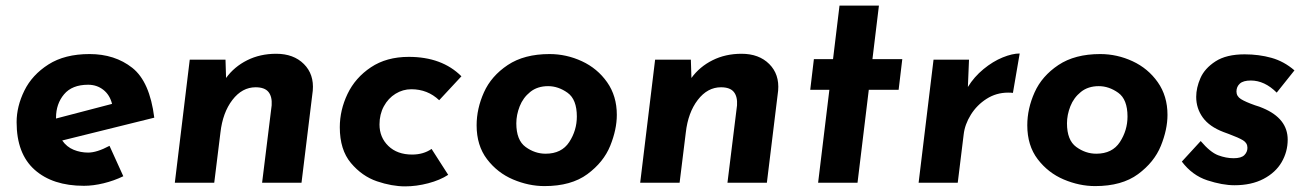

<svg xmlns="http://www.w3.org/2000/svg" viewBox="-20 -649 4652 682"><path d="M369 -131 418 -23Q385 -7 348 2Q311 11 278 11Q167 11 103 -46Q39 -103 39 -215Q39 -271 66.5 -327Q94 -383 152 -420Q210 -457 298 -457Q388 -457 450 -408Q512 -359 528 -231L201 -150Q217 -127 241.5 -117Q266 -107 293 -107Q324 -107 369 -131ZM179 -231V-228L378 -280Q370 -312 347 -330Q324 -348 293 -348Q236 -348 207.5 -314Q179 -280 179 -231Z M1091 -327 1051 0H911L945 -275Q947 -306 933.5 -322.5Q920 -339 888 -339Q840 -339 805.5 -294Q771 -249 763 -178L741 0H601L654 -437H781L783 -372Q812 -412 858 -435Q904 -458 961 -458Q1023 -458 1059.5 -421.5Q1096 -385 1091 -327Z M1419 13Q1372 13 1319 -5Q1266 -23 1226.5 -70Q1187 -117 1187 -197Q1187 -258 1214.5 -315.5Q1242 -373 1297.5 -410Q1353 -447 1432 -447Q1550 -447 1619 -378L1540 -293Q1499 -332 1441 -332Q1411 -332 1385 -316Q1359 -300 1343.5 -271.5Q1328 -243 1328 -207Q1328 -161 1359.5 -130.5Q1391 -100 1444 -100Q1484 -100 1513 -120L1572 -28Q1543 -9 1501 2Q1459 13 1419 13Z M1673 -204Q1673 -263 1699 -321Q1725 -379 1783.5 -418Q1842 -457 1932 -457Q1992 -457 2047 -431.5Q2102 -406 2136.5 -357Q2171 -308 2171 -241Q2171 -189 2147.5 -131Q2124 -73 2066.5 -30.5Q2009 12 1914 12Q1858 12 1802.5 -11.5Q1747 -35 1710 -83.5Q1673 -132 1673 -204ZM2029 -235Q2029 -296 1996 -319.5Q1963 -343 1927 -343Q1889 -343 1863.5 -322.5Q1838 -302 1826 -271.5Q1814 -241 1814 -211Q1814 -151 1847 -127Q1880 -103 1918 -103Q1975 -103 2002 -144.5Q2029 -186 2029 -235Z M2744 -327 2704 0H2564L2598 -275Q2600 -306 2586.5 -322.5Q2573 -339 2541 -339Q2493 -339 2458.5 -294Q2424 -249 2416 -178L2394 0H2254L2307 -437H2434L2436 -372Q2465 -412 2511 -435Q2557 -458 2614 -458Q2676 -458 2712.5 -421.5Q2749 -385 2744 -327Z M3102 -629 3079 -439H3185L3172 -330H3066L3026 0H2886L2926 -330H2858L2871 -439H2939L2962 -629Z M3418 -340Q3440 -376 3473.5 -403.5Q3507 -431 3541.5 -445Q3576 -459 3602 -459L3578 -319Q3572 -320 3561 -320Q3519 -320 3484.5 -298Q3450 -276 3428.5 -241.5Q3407 -207 3403 -171L3382 0H3243L3296 -437H3422Z M3629 -204Q3629 -263 3655 -321Q3681 -379 3739.5 -418Q3798 -457 3888 -457Q3948 -457 4003 -431.5Q4058 -406 4092.5 -357Q4127 -308 4127 -241Q4127 -189 4103.5 -131Q4080 -73 4022.5 -30.5Q3965 12 3870 12Q3814 12 3758.5 -11.5Q3703 -35 3666 -83.5Q3629 -132 3629 -204ZM3985 -235Q3985 -296 3952 -319.5Q3919 -343 3883 -343Q3845 -343 3819.5 -322.5Q3794 -302 3782 -271.5Q3770 -241 3770 -211Q3770 -151 3803 -127Q3836 -103 3874 -103Q3931 -103 3958 -144.5Q3985 -186 3985 -235Z M4178 -75 4245 -148Q4279 -108 4307 -97.5Q4335 -87 4362 -87Q4389 -87 4400 -98Q4411 -109 4411 -124Q4411 -141 4395.5 -150.5Q4380 -160 4345 -173L4326 -180Q4276 -199 4252.5 -231.5Q4229 -264 4229 -305Q4229 -337 4244 -371.5Q4259 -406 4297.5 -431Q4336 -456 4401 -456Q4452 -456 4496.5 -443.5Q4541 -431 4578 -399L4515 -320Q4472 -363 4423 -363Q4396 -363 4384 -352Q4372 -341 4372 -324Q4372 -307 4388 -297Q4404 -287 4438 -275Q4455 -270 4466 -265Q4554 -228 4554 -153Q4554 -110 4532.5 -73Q4511 -36 4468 -13.5Q4425 9 4365 9Q4322 9 4268.5 -8.5Q4215 -26 4178 -75Z"/></svg>

Font: Josefin Sans
Style: Bold Italic
Weight: 700
Italic angle: -7°
Designer: Santiago Orozco
Foundry: Typemade
Version: Version 2.000